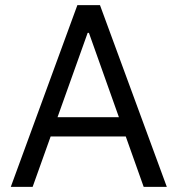

<svg xmlns="http://www.w3.org/2000/svg" viewBox="-20 -727 690 747"><path d="M326 -599H321L107 0H22L281 -707H369L629 0H539ZM498 -196H150V-271H498Z"/></svg>

Font: 42dot Sans Light
Style: Regular
Weight: 400
Version: Version 1.000